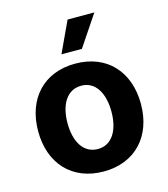

<svg xmlns="http://www.w3.org/2000/svg" viewBox="-116 -868 846 969"><g transform="rotate(-15 307.0 -383.0)"><path d="M306.8 10.7C472.3 10.7 575.3 -102.6 575.3 -270.6C575.3 -439.6 472.3 -552.6 306.8 -552.6C141.3 -552.6 38.4 -439.6 38.4 -270.6C38.4 -102.6 141.3 10.7 306.8 10.7ZM192.1 -271.7C192.1 -366.8 231.2 -437.1 307.5 -437.1C382.5 -437.1 421.5 -366.8 421.5 -271.7C421.5 -176.5 382.5 -106.5 307.5 -106.5C231.2 -106.5 192.1 -176.5 192.1 -271.7ZM252.5 -615.8H359.4L467.7 -777.3H327.8Z"/></g></svg>

Font: Margiela Sans
Style: Bold
Weight: 700
Designer: Stefan Endress, Andreas Faust
Version: Version 1.100;FEAKit 1.0